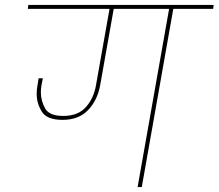

<svg xmlns="http://www.w3.org/2000/svg" viewBox="-20 -760 888 780"><path d="M848 -740 846 -724H684L556 0H539L667 -724H442L387 -414Q376 -353 338 -313Q300 -273 234 -273Q170 -273 149.5 -307Q129 -341 129 -378Q129 -394 132 -412L137 -442H154L148 -411Q146 -397 146 -384Q146 -351 163 -320Q180 -289 237 -289Q297 -289 329 -325Q361 -361 370 -414L425 -724H93L95 -740Z"/></svg>

Font: Fz Poppins Thin
Style: Italic
Weight: 100
Italic angle: -10°
Designer: Ninad Kale (Devanagari), Jonny Pinhorn (Latin)
Foundry: Indian Type Foundry
Version: Vit hóa bi Vntype.Com & FontZin.Com